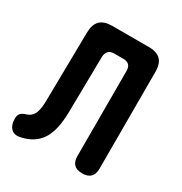

<svg xmlns="http://www.w3.org/2000/svg" viewBox="-172 -858 944 995"><g transform="rotate(30 300.0 -360.0)"><path d="M117 -636Q118 -684 141.5 -707Q165 -730 213 -730H432Q480 -730 503 -707Q526 -684 526 -636V-56Q526 -23 509.5 -6.5Q493 10 460 10Q426 10 410 -6.5Q394 -23 394 -56V-564Q394 -588 382.5 -599.5Q371 -611 347 -611H295Q271 -611 259.5 -599Q248 -587 247 -564L242 -228Q241 -179 233 -139.5Q225 -100 207.5 -70.5Q190 -41 161.5 -21.5Q133 -2 93 7Q57 16 36.5 -3Q16 -22 16 -63Q16 -82 25.5 -93Q35 -104 59 -111Q76 -117 86 -127.5Q96 -138 101.5 -153.5Q107 -169 109 -188Q111 -207 111 -228Z"/></g></svg>

Font: Maple Mono
Style: Bold
Weight: 700
Monospace: yes
Designer: subframe7536
Version: Version 7.200